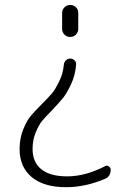

<svg xmlns="http://www.w3.org/2000/svg" viewBox="-20 -530 540 780"><path d="M232.4 -477.5Q232.4 -490.2 241.7 -500Q251 -509.8 265.1 -509.8Q279.3 -509.8 288.6 -500.5Q297.9 -491.2 297.9 -477.5V-412.1Q297.9 -399.4 288.6 -389.6Q279.3 -379.9 265.1 -379.9Q251 -379.9 241.7 -389.6Q232.4 -399.4 232.4 -412.1ZM248 230.5Q158.2 230.5 108.9 189.5Q59.6 148.4 59.6 75.2Q59.6 32.2 74.2 -3.9Q88.9 -40 104.5 -58.6Q120.1 -77.1 148.9 -106Q177.7 -134.8 190.9 -150.4Q204.1 -166 220.2 -198.7Q236.3 -231.4 239.3 -266.6Q240.2 -277.3 247.6 -284.7Q254.9 -292 264.6 -292Q275.4 -292 282.7 -285.2Q290 -278.3 289.1 -267.6Q286.1 -224.6 268.6 -187.5Q251 -150.4 236.3 -132.3Q221.7 -114.3 192.4 -83Q164.1 -54.7 150.9 -38.6Q137.7 -22.5 125 8.3Q112.3 39.1 112.3 75.2Q112.3 128.9 147.9 157.7Q183.6 186.5 252.9 186.5Q327.1 186.5 408.2 144.5Q415 140.6 422.4 146Q429.7 151.4 429.7 159.2Q429.7 186.5 407.2 196.3Q327.1 230.5 248 230.5Z"/></svg>

Font: Rounded Mgen+ 1mn light
Style: Regular
Weight: 200
Designer: [Source Han Sans]
Ryoko NISHIZUKA  (kana & ideographs); Paul D. Hunt (Latin, Greek & Cyrillic); Wenlong ZHANG  (bopomofo
Version: Version 1.059.20150602